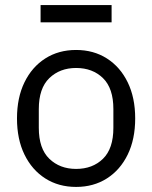

<svg xmlns="http://www.w3.org/2000/svg" viewBox="-20 -725 600 757"><path d="M280 12Q211 12 158.5 -21.5Q106 -55 76.5 -115.5Q47 -176 47 -258Q47 -340 76.5 -400.5Q106 -461 158.5 -494.5Q211 -528 280 -528Q349 -528 401.5 -494.5Q454 -461 483.5 -400.5Q513 -340 513 -258Q513 -176 483.5 -115.5Q454 -55 401.5 -21.5Q349 12 280 12ZM280 -59Q345 -59 386 -99Q427 -139 427 -221V-295Q427 -377 386 -417Q345 -457 280 -457Q216 -457 174.5 -417Q133 -377 133 -295V-221Q133 -139 174.5 -99Q216 -59 280 -59ZM140 -637V-705H420V-637Z"/></svg>

Font: IBM Plex Sans Var
Style: Regular
Weight: 400
Designer: Mike Abbink, Paul van der Laan, Pieter van Rosmalen
Foundry: Bold Monday
Version: Version 3.000